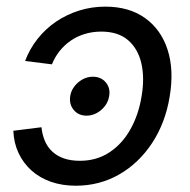

<svg xmlns="http://www.w3.org/2000/svg" viewBox="-20 -559 583 590"><path d="M245.6 -203.6Q221.2 -203.6 206.5 -221.2Q191.9 -238.8 195.8 -263.7Q199.7 -288.1 220.2 -305.7Q240.7 -323.2 265.6 -323.2Q290.5 -323.2 305.2 -305.7Q319.8 -288.1 315.4 -263.7Q311.5 -238.8 291 -221.2Q270.5 -203.6 245.6 -203.6ZM212.9 11.7Q170.9 11.7 136.2 -0.5Q101.6 -12.7 76.4 -35.4Q51.3 -58.1 36.9 -88.9Q22.5 -119.6 21 -157.2L107.4 -168Q109.9 -145 117.9 -126Q126 -106.9 140.6 -93.3Q155.3 -79.6 176.3 -72.3Q197.3 -64.9 225.6 -64.9Q276.9 -64.9 316.2 -90.8Q355.5 -116.7 380.6 -161.4Q405.8 -206.1 415 -262.7Q424.8 -319.8 414.3 -364.7Q403.8 -409.7 373.3 -435.8Q342.8 -461.9 291 -461.9Q263.7 -461.9 239.5 -454.3Q215.3 -446.8 196.3 -433.3Q177.2 -419.9 162.8 -401.6Q148.4 -383.3 139.6 -361.3L57.1 -371.6Q71.3 -409.2 95.7 -439.9Q120.1 -470.7 152.6 -492.7Q185.1 -514.6 223.4 -526.6Q261.7 -538.6 303.7 -538.6Q376.5 -538.6 425.5 -503.7Q474.6 -468.8 494.9 -406.5Q515.1 -344.2 501.5 -262.7Q488.3 -181.6 447.5 -119.6Q406.7 -57.6 346.2 -22.9Q285.6 11.7 212.9 11.7Z"/></svg>

Font: Inter 24pt
Style: Italic
Weight: 400
Italic angle: -9.3988°
Designer: Rasmus Andersson
Foundry: rsms
Version: Version 4.001;git-66647c0bb